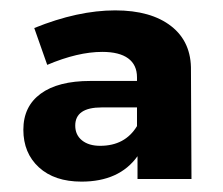

<svg xmlns="http://www.w3.org/2000/svg" viewBox="-20 -803 430 370"><path d="M245 -458V-502Q210 -453 137 -453Q85 -453 55 -480.5Q25 -508 25 -553Q25 -598 58.5 -622.5Q92 -647 154 -647H244V-654Q244 -678 227 -690.5Q210 -703 177 -703Q130 -703 71 -678L46 -749Q130 -783 202 -783Q271 -783 310 -752.5Q349 -722 348 -667L349 -458ZM244 -560V-596H176Q125 -596 125 -561Q125 -543 138 -532.5Q151 -522 173 -522Q221 -522 244 -560Z"/></svg>

Font: Montserrat arm2 SemiBold
Style: Regular
Weight: 600
Designer: Julieta Ulanovsky
Foundry: Julieta Ulanovsky
Version: Version 6.000